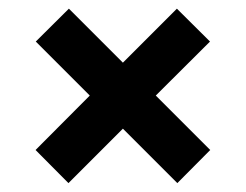

<svg xmlns="http://www.w3.org/2000/svg" viewBox="-20 -576 553 432"><path d="M453 -238.5 330.5 -361 452.5 -482.5 378 -556.5 256.5 -435 135 -556.5 60.5 -482.5 182 -361 60 -238.5 134 -164 256.5 -286.5 379 -164Z"/></svg>

Font: Vela Sans ExtBd
Style: Regular
Weight: 800
Designer: Principal design: Mikhail Sharanda - project Manrope.
Design modification: Ravid Balaliev
Foundry: Mikhail Sharanda
Version: Version 1.001